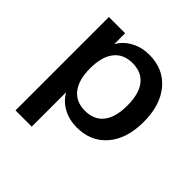

<svg xmlns="http://www.w3.org/2000/svg" viewBox="-188 -708 1045 1045"><g transform="rotate(45 334.5 -185.5)"><path d="M381.8 -549.8Q490.2 -549.8 554.2 -474.1Q618.2 -398.4 618.2 -269.5Q618.2 -140.6 554.2 -65.4Q490.2 9.8 381.8 9.8Q323.2 9.8 276.9 -15.1Q230.5 -40 205.1 -85V179.7H80.1V-539.1H205.1V-455.1Q229.5 -499 276.4 -524.4Q323.2 -549.8 381.8 -549.8ZM348.6 -85.9Q418.9 -85.9 455.6 -132.8Q492.2 -179.7 492.2 -269.5Q492.2 -359.4 455.6 -406.2Q418.9 -453.1 348.6 -453.1Q279.3 -453.1 242.2 -405.8Q205.1 -358.4 205.1 -269.5Q205.1 -180.7 242.2 -133.3Q279.3 -85.9 348.6 -85.9Z"/></g></svg>

Font: Min Sans SemiBold
Style: Regular
Weight: 600
Designer: Jinseong-Kim, NotoSansCJK, Nunito
Foundry: Jinseong-Kim
Version: Version 1.400;Glyphs 3.1.2 (3151)